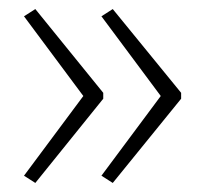

<svg xmlns="http://www.w3.org/2000/svg" viewBox="-20 -488 452 424"><path d="M380 -270 229 -84 204 -100 335 -276 204 -452 229 -468 380 -283ZM208 -270 58 -84 33 -100 164 -276 33 -452 58 -468 208 -283Z"/></svg>

Font: Noto Sans Gurmukhi SemiCondensed ExtraLight
Style: Regular
Weight: 200
Width: 4
Designer: Jelle Bosma - Monotype Design Team
Foundry: Monotype Imaging Inc.
Version: Version 2.004; ttfautohint (v1.8.4.7-5d5b)